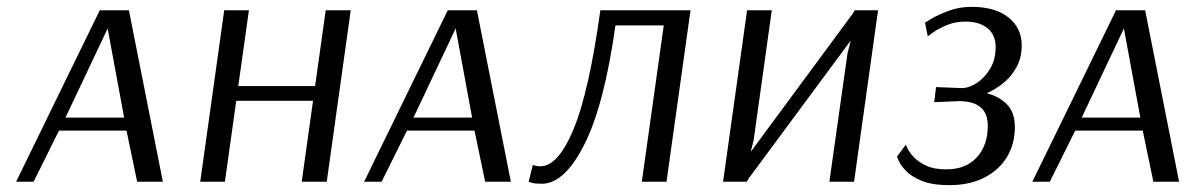

<svg xmlns="http://www.w3.org/2000/svg" viewBox="-20 -530 3486 560"><path d="M356 -500 455 0H380L349 -149H152L78 0H27L271 -500ZM171 -187H342L294 -447Z M933 0H860L893 -236H669L636 0H564L634 -500H706L675 -279H899L930 -500H1003Z M1371 -500 1470 0H1395L1364 -149H1167L1093 0H1042L1286 -500ZM1186 -187H1357L1309 -447Z M1994 -500 1924 0H1852L1916 -456H1775Q1743 -226 1685 -110Q1627 6 1560 6Q1540 6 1531 3Q1522 0 1522 0L1534 -49Q1534 -49 1540 -47Q1546 -45 1556 -45Q1608 -45 1653 -153.5Q1698 -262 1731 -500Z M2471 0H2399L2452 -375L2461 -410H2460L2164 -10L2158 0H2089L2159 -500H2231L2178 -120L2170 -89H2171L2467 -490L2473 -500H2541Z M2678 -464Q2678 -464 2697 -475.5Q2716 -487 2747 -498.5Q2778 -510 2814 -510Q2883 -510 2921.5 -479Q2960 -448 2960 -398Q2960 -361 2944.5 -333.5Q2929 -306 2906 -287.5Q2883 -269 2858 -258Q2894 -249 2917 -225.5Q2940 -202 2940 -159Q2940 -111 2917.5 -73Q2895 -35 2852 -12.5Q2809 10 2749 10Q2699 10 2668.5 -2.5Q2638 -15 2622.5 -31.5Q2607 -48 2601.5 -60.5Q2596 -73 2596 -73L2622 -108Q2622 -108 2627 -97Q2632 -86 2645 -72Q2658 -58 2681 -47Q2704 -36 2740 -36Q2797 -36 2829 -71Q2861 -106 2861 -163Q2861 -200 2839.5 -217.5Q2818 -235 2778 -235L2705 -232L2710 -276L2788 -273Q2807 -274 2829 -288Q2851 -302 2867.5 -329Q2884 -356 2884 -393Q2884 -428 2860.5 -447.5Q2837 -467 2796 -467Q2766 -467 2741 -456.5Q2716 -446 2701 -435Q2686 -424 2686 -424Z M3320 -500 3419 0H3344L3313 -149H3116L3042 0H2991L3235 -500ZM3135 -187H3306L3258 -447Z"/></svg>

Font: Arsenal SC
Style: Italic
Weight: 400
Italic angle: -9.10001°
Designer: Andrij Shevchenko
Foundry: Stairsfor
Version: Version 2.001; ttfautohint (v1.8.4.7-5d5b)